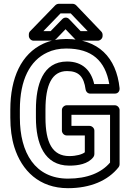

<svg xmlns="http://www.w3.org/2000/svg" viewBox="-20 -950 692 1005"><path d="M84 -334V-376C84 -533 137 -633 227 -675C256 -689 289 -696 327 -696C461 -696 531 -632 552 -510H473C457 -581 412 -628 331 -628C203 -628 168 -504 168 -377V-334C168 -200 211 -83 343 -83C388 -83 441 -91 469 -128C472 -132 474 -138 474 -143V-266C474 -281 460 -291 449 -291H354V-349H556V-99C511 -46 437 -15 336 -15C164 -15 84 -150 84 -334ZM343 -133C254 -133 218 -204 218 -334V-377C218 -504 251 -578 331 -578C393 -578 419 -548 428 -482C429 -471 439 -460 452 -460H581C602 -460 607 -478 606 -488C589 -651 493 -746 327 -746C283 -746 243 -738 206 -721C92 -668 34 -543 34 -376V-334C34 -277 41 -225 55 -180C94 -56 186 35 336 35C452 35 545 -4 601 -75C604 -79 606 -84 606 -90V-374C606 -385 596 -399 581 -399H329C318 -399 304 -389 304 -374V-266C304 -255 314 -241 329 -241H424V-153C411 -142 379 -133 343 -133ZM439 -787H402L342 -850C333 -860 317 -861 306 -850L245 -787H207L297 -880H350ZM517 -768C517 -773 515 -780 510 -785L379 -922C375 -926 368 -930 361 -930H287C281 -930 274 -927 269 -922L138 -787C134 -783 131 -777 131 -770V-762C131 -751 141 -737 156 -737H255C261 -737 268 -740 273 -745L323 -797L373 -745C377 -741 384 -737 391 -737H492C503 -737 517 -747 517 -762Z"/></svg>

Font: Asimov
Style: NarOu
Weight: 500
Designer: Google
Version: Version 2.000980; 2014